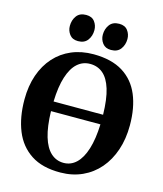

<svg xmlns="http://www.w3.org/2000/svg" viewBox="-140 -1079 1014 1193"><g transform="rotate(15 367.0 -482.0)"><path d="M362 11Q246 12 172.5 -36Q99 -84 64.2 -170.2Q29.5 -256.5 29.5 -370Q29.5 -457.5 54 -528Q78.5 -598.5 123.8 -648.8Q169 -699 232.2 -725.8Q295.5 -752.5 373 -752.5Q489 -752 562 -706.5Q635 -661 669.5 -578.5Q704 -496 704 -383.5Q704 -296 679.5 -223.8Q655 -151.5 610 -99.2Q565 -47 502 -18.2Q439 10.5 362 11ZM365.5 -52Q412 -52 446.8 -85Q481.5 -118 501.8 -182.8Q522 -247.5 525.5 -342.5H207.5Q210 -244 229.2 -179.8Q248.5 -115.5 283.2 -83.8Q318 -52 365.5 -52ZM207.5 -404.5H526Q524 -505 504.8 -567.5Q485.5 -630 450.8 -659.5Q416 -689 367.5 -689Q320.5 -689 285.8 -658Q251 -627 230.8 -564Q210.5 -501 207.5 -404.5ZM256 -806Q220 -806 201.8 -830Q183.5 -854 183.5 -884.5Q183.5 -922 203.5 -949.2Q223.5 -976.5 264.5 -976.5H265.5Q302 -976.5 320 -952.5Q338 -928.5 338 -898Q338 -860.5 317.8 -833.2Q297.5 -806 257 -806ZM468 -806Q432.5 -806 414 -830Q395.5 -854 395.5 -884.5Q395.5 -922 415.8 -949.2Q436 -976.5 477 -976.5H478Q514.5 -976.5 532.5 -952.5Q550.5 -928.5 550.5 -898Q550.5 -860.5 530.2 -833.2Q510 -806 469 -806Z"/></g></svg>

Font: Merriweather 20pt ExtraBold
Style: Regular
Weight: 800
Version: Version 2.100